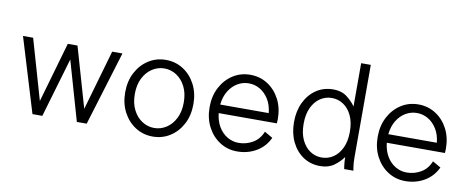

<svg xmlns="http://www.w3.org/2000/svg" viewBox="-64 -1004 3164 1294"><g transform="rotate(10 1518.5 -357.5)"><path d="M196.8 0 42.5 -507.8H111.8L230.5 -95.7L349.1 -507.8H415.5L534.2 -95.7L652.8 -507.8H723.1L567.9 0H500.5L383.8 -406.7L264.2 0Z M786.6 -253.9Q786.6 -330.1 817.6 -389.2Q848.6 -448.2 901.6 -482.2Q954.6 -516.1 1020 -516.1Q1085.9 -516.1 1138.9 -482.2Q1191.9 -448.2 1222.7 -389.2Q1253.4 -330.1 1253.4 -253.9Q1253.4 -177.7 1222.7 -118.7Q1191.9 -59.6 1138.9 -25.6Q1085.9 8.3 1020 8.3Q954.6 8.3 901.6 -25.6Q848.6 -59.6 817.6 -118.7Q786.6 -177.7 786.6 -253.9ZM852.5 -253.9Q852.5 -190.9 875.7 -145.3Q898.9 -99.6 937.3 -75Q975.6 -50.3 1020 -50.3Q1064.9 -50.3 1103 -75Q1141.1 -99.6 1164.3 -145.3Q1187.5 -190.9 1187.5 -253.9Q1187.5 -316.9 1164.3 -362.5Q1141.1 -408.2 1103 -432.9Q1064.9 -457.5 1020 -457.5Q975.6 -457.5 937.3 -432.9Q898.9 -408.2 875.7 -362.5Q852.5 -316.9 852.5 -253.9Z M1760.3 -155.3 1816.4 -123Q1787.1 -60.1 1728.8 -25.9Q1670.4 8.3 1597.7 8.3Q1532.2 8.3 1479.2 -25.6Q1426.3 -59.6 1395.3 -118.7Q1364.3 -177.7 1364.3 -253.9Q1364.3 -330.1 1395.3 -389.2Q1426.3 -448.2 1479.2 -482.2Q1532.2 -516.1 1597.7 -516.1Q1663.6 -516.1 1716.6 -482.2Q1769.5 -448.2 1800.3 -389.2Q1831.1 -330.1 1831.1 -253.9Q1831.1 -240.7 1829.6 -224.6H1431.6Q1437.5 -170.4 1461.2 -131.3Q1484.9 -92.3 1520.8 -71.3Q1556.6 -50.3 1597.7 -50.3Q1649.9 -50.3 1694.6 -76.4Q1739.3 -102.5 1760.3 -155.3ZM1597.7 -457.5Q1556.6 -457.5 1521 -436.5Q1485.4 -415.5 1461.4 -376.5Q1437.5 -337.4 1431.6 -283.2H1763.7Q1758.3 -337.4 1734.4 -376.5Q1710.4 -415.5 1674.8 -436.5Q1639.2 -457.5 1597.7 -457.5Z M2384.8 -88.4Q2384.8 -51.8 2388.9 -25.9Q2393.1 0 2393.1 0H2330.1Q2330.1 0 2326.4 -24.2Q2322.8 -48.3 2322.8 -81.5Q2298.3 -46.4 2260.3 -19Q2222.2 8.3 2166 8.3Q2100.1 8.3 2049.6 -25.6Q1999 -59.6 1970.5 -118.7Q1941.9 -177.7 1941.9 -253.9Q1941.9 -330.1 1970.5 -389.2Q1999 -448.2 2049.6 -482.2Q2100.1 -516.1 2166 -516.1Q2221.2 -516.1 2257.8 -488.8Q2294.4 -461.4 2318.8 -426.3V-722.7H2384.8ZM2324.2 -253.9Q2324.2 -318.8 2302.7 -364.3Q2281.2 -409.7 2245.4 -433.6Q2209.5 -457.5 2166 -457.5Q2122.6 -457.5 2086.7 -433.6Q2050.8 -409.7 2029.3 -364.3Q2007.8 -318.8 2007.8 -253.9Q2007.8 -189 2029.3 -143.6Q2050.8 -98.1 2086.7 -74.2Q2122.6 -50.3 2166 -50.3Q2209.5 -50.3 2245.4 -74.2Q2281.2 -98.1 2302.7 -143.6Q2324.2 -189 2324.2 -253.9Z M2910.6 -155.3 2966.8 -123Q2937.5 -60.1 2879.2 -25.9Q2820.8 8.3 2748 8.3Q2682.6 8.3 2629.6 -25.6Q2576.7 -59.6 2545.7 -118.7Q2514.6 -177.7 2514.6 -253.9Q2514.6 -330.1 2545.7 -389.2Q2576.7 -448.2 2629.6 -482.2Q2682.6 -516.1 2748 -516.1Q2814 -516.1 2866.9 -482.2Q2919.9 -448.2 2950.7 -389.2Q2981.4 -330.1 2981.4 -253.9Q2981.4 -240.7 2980 -224.6H2582Q2587.9 -170.4 2611.6 -131.3Q2635.3 -92.3 2671.1 -71.3Q2707 -50.3 2748 -50.3Q2800.3 -50.3 2845 -76.4Q2889.6 -102.5 2910.6 -155.3ZM2748 -457.5Q2707 -457.5 2671.4 -436.5Q2635.7 -415.5 2611.8 -376.5Q2587.9 -337.4 2582 -283.2H2914.1Q2908.7 -337.4 2884.8 -376.5Q2860.8 -415.5 2825.2 -436.5Q2789.6 -457.5 2748 -457.5Z"/></g></svg>

Font: Giphurs Light
Style: Regular
Weight: 300
Version: Version 0.920; ttfautohint (v1.8.4.7-5d5b)